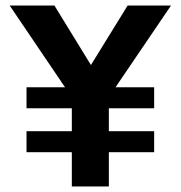

<svg xmlns="http://www.w3.org/2000/svg" viewBox="-20 -675 654 695"><path d="M15 -655H177L366 -347L277 -268ZM76 -283V-359H307V-283ZM76 -124V-200H538V-124ZM337 -269 252 -347 442 -655H599ZM312 -283V-359H538V-283ZM240 -353H374V0H240Z"/></svg>

Font: Intel One Mono Light
Style: Regular
Weight: 300
Monospace: yes
Designer: Fred Shallcrass
Foundry: Frere-Jones Type LLC
Version: Version 1.004